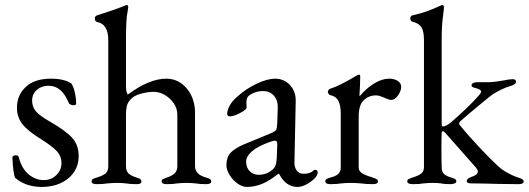

<svg xmlns="http://www.w3.org/2000/svg" viewBox="-20 -725 2090 759"><path d="M40 -22Q32 -38 29 -102Q29 -111 42 -111Q53 -111 54 -104Q66 -58 93.5 -35.5Q121 -13 153 -13Q182 -13 202.5 -32.5Q223 -52 223 -81Q223 -107 205.5 -126.5Q188 -146 142 -175Q90 -207 68.5 -234.5Q47 -262 47 -299Q47 -349 82 -381.5Q117 -414 182 -414Q210 -414 230.5 -408.5Q251 -403 262 -395Q270 -384 275.5 -360.5Q281 -337 281 -316Q281 -309 271 -309Q265 -309 259 -311.5Q253 -314 252 -318Q238 -352 218.5 -369Q199 -386 171 -386Q145 -386 126 -370Q107 -354 107 -327Q107 -303 121.5 -285.5Q136 -268 176 -245Q239 -209 265 -180.5Q291 -152 291 -108Q291 -54 250 -20Q209 14 144 14Q113 14 86 4.5Q59 -5 40 -22Z M342 -8Q342 -14 347 -17Q352 -20 365 -24Q385 -30 396 -38.5Q407 -47 408 -65V-566Q408 -630 364 -638Q355 -640 355 -652Q355 -661 363 -664Q442 -689 474 -703Q478 -705 480 -705Q487 -705 487 -698Q487 -693 482.5 -667.5Q478 -642 478 -562V-388Q478 -373 479.5 -365.5Q481 -358 485 -351Q570 -414 637 -414Q686 -414 718.5 -375Q751 -336 751 -278V-68Q751 -36 792 -24Q804 -21 809.5 -17.5Q815 -14 815 -8Q815 3 795 3Q770 3 753 0Q733 -2 717 -2Q701 -2 681 0Q665 3 639 3Q619 3 619 -8Q619 -14 623.5 -16.5Q628 -19 642 -24Q660 -30 670.5 -40Q681 -50 681 -68V-272Q681 -296 667 -316.5Q653 -337 631.5 -349.5Q610 -362 588 -362Q567 -362 542.5 -356Q518 -350 505 -340Q489 -327 483.5 -312.5Q478 -298 478 -268V-65Q479 -47 489 -38.5Q499 -30 517 -24Q528 -21 533.5 -17.5Q539 -14 539 -8Q539 -2 534.5 0.5Q530 3 519 3Q493 3 478 0Q460 -2 443 -2Q427 -2 405 0Q389 3 362 3Q342 3 342 -8Z M875 -72Q875 -103 891.5 -121Q908 -139 946 -155L1048 -197Q1067 -205 1071 -211Q1075 -217 1076 -237L1078 -301Q1079 -328 1063 -346.5Q1047 -365 1019 -365Q1004 -365 989 -360Q974 -355 964 -347Q954 -340 954 -318L955 -300Q955 -292 929.5 -278.5Q904 -265 889 -265Q884 -265 881 -267.5Q878 -270 878 -274Q878 -290 888.5 -308.5Q899 -327 918 -343Q952 -374 994.5 -394Q1037 -414 1067 -414Q1103 -414 1126.5 -388.5Q1150 -363 1149 -325L1144 -85Q1143 -64 1153 -51Q1163 -38 1180 -38Q1205 -38 1217 -49Q1222 -54 1225 -54Q1230 -54 1233 -51Q1236 -48 1236 -43Q1236 -39 1233 -32.5Q1230 -26 1225 -21Q1209 -5 1190.5 4.5Q1172 14 1156 14Q1110 14 1083 -38H1080Q1047 -11 1017 1.5Q987 14 955 14Q938 14 919 0.5Q900 -13 887.5 -33.5Q875 -54 875 -72ZM1061 -58Q1067 -64 1070 -73Q1073 -82 1074 -99L1076 -148V-154Q1076 -162 1074 -165.5Q1072 -169 1067 -169Q1061 -169 1047 -164Q997 -146 975 -126Q953 -106 953 -87Q953 -62 967.5 -48Q982 -34 1002 -34Q1037 -34 1061 -58Z M1266 -8Q1266 -15 1271 -17.5Q1276 -20 1289 -24Q1327 -33 1327 -62V-277Q1327 -307 1318 -325.5Q1309 -344 1286 -349Q1282 -350 1279 -354Q1276 -358 1276 -362Q1276 -366 1279 -369.5Q1282 -373 1285 -374Q1325 -387 1384 -423Q1395 -430 1399 -430Q1404 -430 1404 -423Q1404 -396 1401 -348Q1401 -346 1403 -346Q1428 -376 1459 -395Q1490 -414 1518 -414Q1539 -414 1552.5 -405Q1566 -396 1566 -382Q1566 -366 1553.5 -348Q1541 -330 1527 -330Q1517 -330 1499 -339Q1496 -340 1485.5 -344Q1475 -348 1467 -348Q1438 -348 1418 -329Q1398 -310 1398 -264V-62Q1398 -49 1411 -40.5Q1424 -32 1451 -24Q1463 -20 1468.5 -17Q1474 -14 1474 -8Q1474 3 1454 3Q1427 3 1407 0Q1383 -2 1367 -2Q1351 -2 1329 0Q1313 3 1286 3Q1266 3 1266 -8Z M1590 -8Q1590 -14 1594.5 -16.5Q1599 -19 1604.5 -21Q1610 -23 1613 -24Q1633 -30 1644.5 -38.5Q1656 -47 1656 -65V-566Q1656 -601 1646 -617Q1636 -633 1611 -639Q1602 -641 1602 -652Q1602 -662 1610 -664Q1644 -672 1666.5 -680Q1689 -688 1720 -702Q1726 -705 1729 -705Q1735 -705 1735 -696Q1735 -689 1730.5 -655.5Q1726 -622 1726 -562V-234Q1726 -225 1731 -225Q1744 -225 1767 -245Q1835 -304 1873 -348Q1882 -358 1882 -363Q1882 -372 1856 -378Q1849 -380 1846.5 -382Q1844 -384 1844 -388Q1844 -393 1850 -396.5Q1856 -400 1866 -400H1915Q1929 -400 1971 -407Q1994 -412 2006 -412Q2020 -412 2020 -402Q2020 -391 1995 -384Q1967 -376 1929 -353Q1920 -347 1879.5 -313.5Q1839 -280 1801 -247Q1795 -241 1795 -237Q1795 -233 1798 -230Q1832 -188 1877.5 -140Q1923 -92 1945 -72Q1960 -57 1981.5 -44.5Q2003 -32 2020 -26Q2024 -25 2032.5 -22Q2041 -19 2045.5 -16Q2050 -13 2050 -8Q2050 3 2030 3L1949 2Q1881 0 1843 0Q1825 0 1825 -9Q1825 -19 1842 -25Q1855 -29 1862 -34.5Q1869 -40 1869 -48Q1869 -53 1862 -62L1741 -199Q1735 -206 1731 -206Q1726 -206 1726 -199Q1725 -180 1725 -135Q1725 -88 1726 -65Q1726 -46 1735 -37.5Q1744 -29 1761 -24Q1764 -23 1770.5 -21Q1777 -19 1780.5 -16Q1784 -13 1784 -8Q1784 -2 1776 0.5Q1768 3 1761 3Q1736 3 1724 0Q1708 -2 1691 -2Q1674 -2 1654 0Q1639 3 1613 3Q1590 3 1590 -8Z"/></svg>

Font: EB Garamond
Style: Regular
Weight: 400
Designer: Georg Duffner and Octavio Pardo
Foundry: Georg Duffner
Version: Version 1.000; ttfautohint (v1.6)